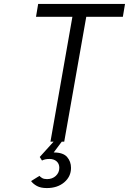

<svg xmlns="http://www.w3.org/2000/svg" viewBox="-20 -720 656 976"><path d="M236.5 0 348 -634.5H163L174 -700H615.5L604.5 -634.5H418.5L306.5 0ZM218 236Q187 236 167.8 225.5Q148.5 215 138 200.5L180.5 174Q185.5 180 194.5 185.2Q203.5 190.5 219 190.5Q246 190.5 263.8 174Q281.5 157.5 281.5 133Q281.5 112.5 267.8 100.2Q254 88 231 88Q209 88 193.5 96L182 78L253 -0.5H294.5L253 55Q301 55 321 78Q341 101 341 133.5Q341 177.5 306.5 206.8Q272 236 218 236Z"/></svg>

Font: Overpass Light
Style: Italic
Weight: 300
Italic angle: -10°
Designer: Delve Withrington, Dave Bailey, Thomas Jockin
Foundry: Delve Fonts LLC
Version: Version 4.000; ttfautohint (v1.8.3)